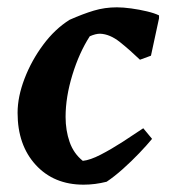

<svg xmlns="http://www.w3.org/2000/svg" viewBox="-20 -492 462 524"><path d="M208 12Q127 12 77.5 -42Q28 -96 28 -184Q28 -228 47 -277.5Q66 -327 98 -370Q130 -413 170 -438Q206 -454 236 -463Q266 -472 299 -472Q316 -472 338 -469Q360 -466 381 -461Q402 -456 414 -450V-442L392 -340L362 -329Q335 -355 307.5 -377Q280 -399 253 -400Q241 -400 225 -393Q196 -348 177.5 -287.5Q159 -227 159 -173Q159 -136 170 -104.5Q181 -73 206 -53Q226 -55 255 -70Q284 -85 315 -105Q346 -125 371 -142L395 -113Q381 -96 360 -74Q339 -52 315.5 -31Q292 -10 271 4Q255 8 239.5 10Q224 12 208 12Z"/></svg>

Font: Labrada
Style: Bold Italic
Weight: 700
Italic angle: -7°
Designer: Mercedes Jáuregui
Foundry: Omnibus-Type Team
Version: Version 1.000; ttfautohint (v1.8.4.7-5d5b)